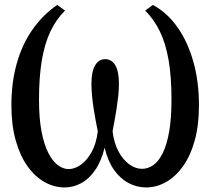

<svg xmlns="http://www.w3.org/2000/svg" viewBox="-20 -770 877 800"><path d="M249.5 11Q205.5 11 165.5 -11.5Q125.5 -34 94.5 -77.5Q63.5 -121 45.5 -184.8Q27.5 -248.5 27.5 -331Q27.5 -426.5 49.8 -505.5Q72 -584.5 114.8 -646Q157.5 -707.5 218.5 -749.5L251 -726Q214 -689.5 190 -638.8Q166 -588 154.2 -518.2Q142.5 -448.5 142.5 -355Q142.5 -275 153.5 -219.8Q164.5 -164.5 182.5 -130.5Q200.5 -96.5 222.2 -81Q244 -65.5 266 -65.5Q292 -65.5 317.8 -84.2Q343.5 -103 362.5 -138Q381.5 -173 387.5 -223Q383 -244 378.5 -268.2Q374 -292.5 370 -318.8Q366 -345 363.5 -371Q361 -397 361 -420.5Q361 -472.5 376.5 -498Q392 -523.5 418 -523.5Q444.5 -523.5 460 -498.8Q475.5 -474 475.5 -420.5Q475.5 -397 472.8 -371Q470 -345 466 -318.8Q462 -292.5 457.5 -268.2Q453 -244 449 -223Q455 -173.5 474 -138.5Q493 -103.5 519 -85Q545 -66.5 572 -66.5Q596 -66.5 618 -81.5Q640 -96.5 657.2 -130.2Q674.5 -164 684.5 -219.5Q694.5 -275 694.5 -356Q694.5 -449 682.8 -518Q671 -587 646.8 -637.8Q622.5 -688.5 585 -726L617 -749.5Q676.5 -717.5 719.5 -656.5Q762.5 -595.5 785.8 -512.5Q809 -429.5 809 -331Q809 -247.5 791 -183.5Q773 -119.5 741.8 -76.2Q710.5 -33 671 -11Q631.5 11 589 11Q549.5 11 514.8 -7.8Q480 -26.5 454.2 -63.5Q428.5 -100.5 416 -155Q402 -97.5 376.2 -60.8Q350.5 -24 317.8 -6.5Q285 11 249.5 11Z"/></svg>

Font: Merriweather 48pt
Style: Regular
Weight: 400
Version: Version 2.100